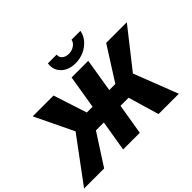

<svg xmlns="http://www.w3.org/2000/svg" viewBox="-207 -1274 1599 1599"><g transform="rotate(-45 592.5 -475.0)"><path d="M753.9 -727.5 705.1 -431.6H776.9L964.8 -727.5H1208L941.9 -389.6L1093.3 0H854L773.9 -272.5H678.7L633.3 0H437L482.4 -272.5H389.2L213.4 0H-22.9L263.7 -386.7L99.6 -727.5H344.7L440.9 -431.6H508.8L557.6 -727.5ZM665 -787.1Q610.4 -787.1 570.8 -808.8Q531.2 -830.6 512.5 -867.7Q493.7 -904.8 501 -950.2H604.5Q599.6 -921.9 621.8 -902.1Q644 -882.3 681.2 -882.3Q717.8 -882.3 746.1 -902.1Q774.4 -921.9 779.3 -950.2H883.8Q876.5 -904.8 845 -867.7Q813.5 -830.6 766.6 -808.8Q719.7 -787.1 665 -787.1Z"/></g></svg>

Font: Inter Black
Style: Italic
Weight: 900
Italic angle: -9.39999°
Designer: Rasmus Andersson
Foundry: rsms
Version: Version 4.000;git-a52131595